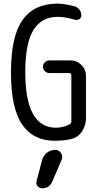

<svg xmlns="http://www.w3.org/2000/svg" viewBox="-20 -760 540 1050"><path d="M210 116.2Q216.8 90.8 236.8 75.2Q256.8 59.6 282.2 59.6Q301.8 59.6 313.5 76.7Q325.2 93.8 317.4 113.3L265.6 233.4Q249 270.5 210 269.5Q195.3 269.5 185.5 257.8Q175.8 246.1 179.7 231.4ZM280.3 9.8Q162.1 9.8 101.1 -79.1Q40 -168 40 -365.2Q40 -561.5 103.5 -650.9Q167 -740.2 294.9 -740.2Q330.1 -740.2 387.7 -725.6Q403.3 -721.7 414.1 -707.5Q424.8 -693.4 424.8 -675.8Q424.8 -662.1 413.6 -655.3Q402.3 -648.4 388.7 -652.3Q335.9 -668 294.9 -668Q208 -668 163.1 -596.2Q118.2 -524.4 118.2 -365.2Q118.2 -62.5 285.2 -61.5Q324.2 -61.5 360.4 -80.1Q370.1 -85 370.1 -95.7V-348.6Q370.1 -359.4 359.4 -360.4H250Q236.3 -360.4 225.6 -370.6Q214.8 -380.9 214.8 -395Q214.8 -409.2 225.6 -419.4Q236.3 -429.7 250 -429.7H365.2Q400.4 -429.7 425.3 -404.8Q450.2 -379.9 450.2 -344.7V-115.2Q450.2 -74.2 428.7 -41.5Q407.2 -8.8 370.1 0Q329.1 9.8 280.3 9.8Z"/></svg>

Font: Rounded-X Mgen+ 1m regular
Style: Regular
Weight: 400
Designer: [Source Han Sans]
Ryoko NISHIZUKA  (kana & ideographs); Paul D. Hunt (Latin, Greek & Cyrillic); Wenlong ZHANG  (bopomofo
Version: Version 1.059.20150602